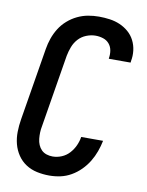

<svg xmlns="http://www.w3.org/2000/svg" viewBox="-85 -804 669 873"><g transform="rotate(10 250.0 -367.5)"><path d="M203 8Q174 8 146 2Q118 -4 95 -19Q72 -34 56.5 -57Q41 -80 34 -107Q27 -134 27.5 -163Q28 -192 33 -222L88 -556Q92 -581 100.5 -605.5Q109 -630 123 -652.5Q137 -675 157.5 -693Q178 -711 202 -722.5Q226 -734 251 -738.5Q276 -743 301 -743Q326 -743 351 -739.5Q376 -736 398 -726.5Q420 -717 438 -701.5Q456 -686 467 -664.5Q478 -643 481 -618Q484 -593 479 -568Q479 -566 479 -564.5Q479 -563 478 -562H378Q378 -562 378 -563Q378 -564 378 -565Q381 -583 378 -600.5Q375 -618 364 -631Q353 -644 336 -649.5Q319 -655 301 -655Q280 -655 258.5 -646.5Q237 -638 222 -621.5Q207 -605 199 -584Q191 -563 187 -542L132 -207Q129 -192 128.5 -177.5Q128 -163 129.5 -148.5Q131 -134 136.5 -121Q142 -108 151.5 -98.5Q161 -89 174.5 -84.5Q188 -80 203 -80Q224 -80 244.5 -88.5Q265 -97 280 -113.5Q295 -130 304 -150Q313 -170 316 -190H417Q412 -165 403 -140Q394 -115 380 -92Q366 -69 346.5 -49.5Q327 -30 303.5 -16.5Q280 -3 254.5 2.5Q229 8 203 8Z"/></g></svg>

Font: Iosevka SS04 Semibold Oblique
Style: Regular
Weight: 600
Italic angle: -9°
Monospace: yes
Designer: Belleve Invis
Foundry: Belleve Invis
Version: Version 19.0.0; ttfautohint (v1.8.4)